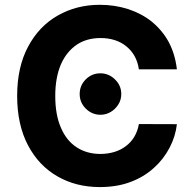

<svg xmlns="http://www.w3.org/2000/svg" viewBox="-20 -757 792 787"><path d="M705.1 -472.7H549.3Q544.9 -502.9 531.7 -526.9Q519 -549.8 498 -566.9Q478 -583.5 451.2 -592.3Q423.8 -601.1 392.6 -601.1Q335.4 -601.1 294.4 -573.7Q252 -544.4 229.5 -492.7Q206.5 -438.5 206.5 -363.8Q206.5 -285.6 230 -232.9Q252.4 -180.2 294.9 -152.8Q336.4 -126 391.6 -126Q421.9 -126 449.2 -134.3Q476.1 -142.6 496.1 -158.2Q516.6 -173.3 530.8 -196.8Q544.4 -220.2 549.3 -248.5L705.1 -248Q699.2 -197.3 675.3 -151.9Q650.4 -104 610.8 -68.8Q569.3 -31.2 515.1 -11.2Q460 9.8 389.2 9.8Q291.5 9.8 215.3 -34.2Q138.7 -78.1 94.7 -161.6Q50.3 -246.1 50.3 -363.8Q50.3 -481.9 95.2 -565.9Q139.6 -649.4 216.8 -693.4Q293.9 -737.3 389.2 -737.3Q451.2 -737.3 506.8 -719.2Q561 -701.2 602.5 -668Q646 -631.8 671.4 -585Q697.8 -535.6 705.1 -472.7ZM391.6 -286.6Q356.9 -286.6 331.5 -312Q306.6 -336.9 306.6 -371.6Q306.6 -406.7 331.5 -431.6Q356.4 -456.5 391.6 -456.5Q425.8 -456.5 451.2 -431.6Q477.1 -406.7 477.1 -371.6Q477.1 -348.1 465.3 -329.1Q452.6 -309.1 434.1 -298.3Q415 -286.6 391.6 -286.6Z"/></svg>

Font: My Font
Style: Bold
Weight: 500
Designer: Rasmus Andersson
Foundry: rsms
Version: Version 0.001